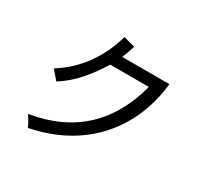

<svg xmlns="http://www.w3.org/2000/svg" viewBox="-175 -1030 1350 1299"><g transform="rotate(30 500.0 -380.5)"><path d="M186.5 49.8Q176.8 27.3 165 6.8Q153.3 -13.7 140.6 -33.2Q386.7 -73.2 540.5 -216.3Q694.3 -359.4 756.8 -599.6H455.1Q405.3 -517.6 341.8 -443.8Q278.3 -370.1 196.3 -318.4L137.7 -386.7Q255.9 -461.9 332 -568.8Q408.2 -675.8 445.3 -809.6L535.2 -785.2Q527.3 -760.7 518.6 -735.4Q509.8 -710 499 -685.5H868.2Q846.7 -490.2 758.3 -337.9Q669.9 -185.5 524.4 -86.9Q378.9 11.7 186.5 49.8Z"/></g></svg>

Font: Kosugi
Style: Regular
Weight: 400
Version: Version 4.002